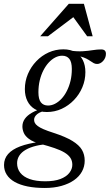

<svg xmlns="http://www.w3.org/2000/svg" viewBox="-74 -694 558 977"><path d="M420.5 -368.5Q410.5 -368.5 402.8 -372.8Q395 -377 386.2 -383.2Q377.5 -389.5 365.2 -395.8Q353 -402 334.8 -406.8Q316.5 -411.5 289.5 -412L278.5 -437Q317.5 -431.5 346.5 -433.2Q375.5 -435 398 -438.8Q420.5 -442.5 440.5 -442.5Q453 -442.5 459 -437Q465 -431.5 465 -420Q465 -409 461 -399.8Q457 -390.5 450.5 -383.5Q444 -376.5 436.2 -372.5Q428.5 -368.5 420.5 -368.5ZM170.5 -157Q188.5 -157 206 -166Q223.5 -175 239 -191.5Q254.5 -208 266.2 -231.2Q278 -254.5 284.8 -282.5Q291.5 -310.5 291.5 -343Q291.5 -378.5 278.8 -394.5Q266 -410.5 242.5 -410.5Q224.5 -410.5 207 -401.5Q189.5 -392.5 174 -375.8Q158.5 -359 146.8 -336Q135 -313 128.2 -284.8Q121.5 -256.5 121.5 -224.5Q121.5 -189 134.2 -173Q147 -157 170.5 -157ZM248.5 -443Q285 -443 310 -428.2Q335 -413.5 347.8 -387.5Q360.5 -361.5 360.5 -327Q360.5 -286.5 345 -249.8Q329.5 -213 302.2 -184.8Q275 -156.5 239.8 -140.2Q204.5 -124 164.5 -124Q128 -124 103.2 -138.8Q78.5 -153.5 65.5 -179.8Q52.5 -206 52.5 -240.5Q52.5 -281 68 -317.5Q83.5 -354 110.8 -382.5Q138 -411 173.2 -427Q208.5 -443 248.5 -443ZM154 262.5Q105 262.5 66.5 254.8Q28 247 1.2 232Q-25.5 217 -39.5 195.2Q-53.5 173.5 -53.5 145.5Q-53.5 113.5 -33 90Q-12.5 66.5 28.2 51Q69 35.5 131 27.5L170.5 24L179 39.5Q140.5 40.5 109.8 48Q79 55.5 57.2 68Q35.5 80.5 24.2 98Q13 115.5 13 136.5Q13 164.5 29.2 185.2Q45.5 206 77.2 217.2Q109 228.5 156 228.5Q203 228.5 233.5 216.8Q264 205 279 185.5Q294 166 294 144.5Q294 124 284 109Q274 94 254 82Q234 70 203.2 59.5Q172.5 49 131.5 38Q93.5 28 73.8 13.2Q54 -1.5 47 -18Q40 -34.5 40 -50.5Q40 -72 52.5 -89.5Q65 -107 88.8 -120.5Q112.5 -134 145 -143L166 -132Q132.5 -127 116 -113.8Q99.5 -100.5 99.5 -84.5Q99.5 -76.5 103.2 -68.8Q107 -61 117.5 -53Q128 -45 147.5 -36.5Q167 -28 198.5 -18Q260 2 294.5 23.2Q329 44.5 343 68.5Q357 92.5 357 123.5Q357 153.5 343 179Q329 204.5 302.5 223Q276 241.5 238.5 252Q201 262.5 154 262.5ZM130.5 -509.5 276 -674.5H353L397.5 -509.5H369.5L294.5 -613H307.5L170 -509.5Z"/></svg>

Font: Newsreader 17pt
Style: Italic
Weight: 400
Italic angle: -17°
Version: Version 1.003